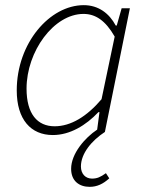

<svg xmlns="http://www.w3.org/2000/svg" viewBox="-20 -512 567 745"><path d="M328 213C356 213 380 202 404 180L391 160C370 175 357 181 337 181C312 181 294 163 294 134C294 84 335 34 387 0L484 -480H452L433 -413H429C404 -460 362 -492 305 -492C173 -492 45 -345 45 -161C45 -48 100 12 185 12C251 12 313 -25 362 -77H366L357 -9C310 22 256 84 256 143C256 190 287 213 328 213ZM192 -22C125 -22 83 -70 83 -168C83 -313 189 -458 304 -458C350 -458 389 -433 425 -370L374 -127C317 -60 255 -22 192 -22Z"/></svg>

Font: Source Sans Pro Light
Style: Italic
Weight: 300
Italic angle: -11°
Designer: Paul D. Hunt
Foundry: Adobe Systems Incorporated
Version: Version 3.006;hotconv 1.0.111;makeotfexe 2.5.65597